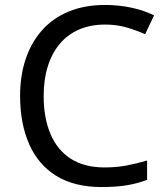

<svg xmlns="http://www.w3.org/2000/svg" viewBox="-20 -744 672 774"><path d="M403 -645Q346 -645 300 -625.5Q254 -606 222 -568.5Q190 -531 173 -477.5Q156 -424 156 -357Q156 -269 183.5 -204Q211 -139 265.5 -104Q320 -69 402 -69Q449 -69 491 -77Q533 -85 573 -97V-19Q533 -4 490.5 3Q448 10 389 10Q280 10 207 -35Q134 -80 97.5 -163Q61 -246 61 -358Q61 -439 83.5 -506Q106 -573 149.5 -622Q193 -671 257 -697.5Q321 -724 404 -724Q459 -724 510 -713Q561 -702 601 -682L565 -606Q532 -621 491.5 -633Q451 -645 403 -645Z"/></svg>

Font: Noto Sans Devanagari
Style: Regular
Weight: 400
Designer: Jelle Bosma - Monotype Design Team
Foundry: Monotype Imaging Inc.
Version: Version 2.003